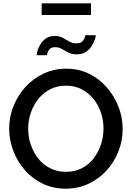

<svg xmlns="http://www.w3.org/2000/svg" viewBox="-20 -1127 792 1152"><path d="M375 5Q298 5 236 -25Q174 -55 129 -106.5Q84 -158 59.5 -222.5Q35 -287 35 -355Q35 -426 61 -490.5Q87 -555 133 -605.5Q179 -656 241.5 -685.5Q304 -715 377 -715Q453 -715 515.5 -684Q578 -653 622.5 -601Q667 -549 691.5 -485Q716 -421 716 -354Q716 -283 690.5 -218.5Q665 -154 619 -103.5Q573 -53 510.5 -24Q448 5 375 5ZM149 -355Q149 -305 165 -258Q181 -211 210.5 -174.5Q240 -138 282 -117Q324 -96 376 -96Q430 -96 472 -118Q514 -140 542.5 -177.5Q571 -215 586 -261.5Q601 -308 601 -355Q601 -405 585.5 -451.5Q570 -498 540 -534.5Q510 -571 468.5 -592Q427 -613 376 -613Q322 -613 280 -591Q238 -569 209 -532Q180 -495 164.5 -449Q149 -403 149 -355ZM441 -801Q411 -801 389.5 -812Q368 -823 350.5 -833.5Q333 -844 311 -844Q289 -844 278.5 -833Q268 -822 265 -810Q262 -798 262 -796H200Q200 -804 205 -822.5Q210 -841 222.5 -861.5Q235 -882 255.5 -896.5Q276 -911 307 -911Q337 -911 357 -900Q377 -889 395.5 -878Q414 -867 438 -867Q463 -867 474 -878.5Q485 -890 488.5 -902Q492 -914 492 -916H555Q555 -909 549.5 -891Q544 -873 531 -852Q518 -831 496 -816Q474 -801 441 -801ZM230 -1037V-1107H526V-1037Z"/></svg>

Font: Raleway Thin SemiBold
Style: Regular
Weight: 600
Version: Version 4.026